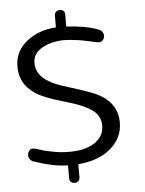

<svg xmlns="http://www.w3.org/2000/svg" viewBox="-59 -823 740 983"><g transform="rotate(-5 311.0 -331.5)"><path d="M258.2 20.3Q189.9 20.3 87.3 -13.9Q59.5 -22.8 59.5 -49.4Q59.5 -62 67.1 -71.5Q74.7 -81 85.4 -81Q96.2 -81 108.2 -76.6Q120.3 -72.2 138.6 -67.1Q157 -62 177.2 -58.2Q222.8 -48.1 269 -48.1Q315.2 -48.1 345.6 -55.7Q375.9 -63.3 400 -78.5Q450.6 -111.4 450.6 -167.1Q450.6 -225.3 394.9 -257Q353.2 -281 301.9 -296.2Q250.6 -311.4 215.8 -322.8Q181 -334.2 150 -348.7Q119 -363.3 96.2 -384.8Q44.3 -430.4 44.3 -506.3Q44.3 -584.8 108.9 -635.4Q169.6 -683.5 258.2 -688.6V-749.4Q258.2 -762 267.1 -769Q275.9 -775.9 286.1 -775.9Q296.2 -775.9 303.8 -769.6Q311.4 -763.3 311.4 -749.4V-688.6Q413.9 -682.3 472.2 -659.5Q486.1 -655.7 493 -645.6Q500 -635.4 500 -624.1Q500 -612.7 491.8 -603.2Q483.5 -593.7 473.4 -593.7Q463.3 -593.7 450.6 -596.8Q438 -600 416.5 -604.4Q394.9 -608.9 374.7 -612.7Q320.3 -620.3 293 -620.3Q265.8 -620.3 237.3 -613.9Q208.9 -607.6 184.8 -594.9Q132.9 -567.1 132.9 -516.5Q132.9 -454.4 197.5 -417.7Q225.3 -401.3 262 -389.2Q298.7 -377.2 337.3 -365.2Q375.9 -353.2 412.7 -339.2Q449.4 -325.3 478.5 -303.8Q541.8 -255.7 541.8 -174.7Q541.8 -93.7 473.4 -38Q410.1 11.4 311.4 19V86.1Q311.4 98.7 303.2 105.7Q294.9 112.7 284.8 112.7Q274.7 112.7 266.5 106.3Q258.2 100 258.2 86.1Z"/></g></svg>

Font: Mandali
Style: Regular
Weight: 400
Designer: Purushoth Kumar Guthula
Foundry: Silikandhra, Hyderabad
Version: Version 1.0.5; ttfautohint (v1.2.25-373a) -l 7 -r 28 -G 50 -